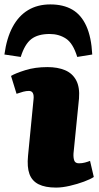

<svg xmlns="http://www.w3.org/2000/svg" viewBox="-52 -836 447 870"><path d="M100 -386Q102 -404 97 -414Q92 -424 79 -424Q67 -424 53.5 -420.5Q40 -417 23 -411L-2 -492Q18 -504 62.5 -518Q107 -532 163 -532Q209 -532 242.5 -518Q276 -504 293 -472.5Q310 -441 306 -390L281 -140Q280 -121 284.5 -108.5Q289 -96 306 -96Q320 -96 333 -99.5Q346 -103 356 -107L373 -34Q358 -24 328.5 -13Q299 -2 264.5 6Q230 14 202 14Q153 14 123 -1Q93 -16 81.5 -47.5Q70 -79 75 -130ZM176 -816Q235 -816 275.5 -792.5Q316 -769 339 -718.5Q362 -668 366 -589L298 -578Q279 -640 247 -661Q215 -682 173 -682Q120 -682 90 -659Q60 -636 42 -578L-32 -589Q-22 -663 5 -713.5Q32 -764 75 -790Q118 -816 176 -816Z"/></svg>

Font: Literata 18pt Black
Style: Italic
Weight: 900
Italic angle: -2°
Designer: Latin by Veronika Burian and Jose Scaglione. Greek by Irene Vlachou. Cyrillic by Vera Evstafieva
Foundry: TypeTogether
Version: Version 3.103;gftools[0.9.29]